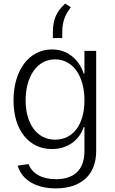

<svg xmlns="http://www.w3.org/2000/svg" viewBox="-20 -828 638 1064"><path d="M289 216C425 216 513 145 513 9V-546H448V-420H444C418 -498 356 -554 268 -554C143 -554 55 -442 55 -271C55 -104 142 -2 268 -2C349 -2 418 -46 444 -124H448V9C448 116 388 165 290 165C215 165 159 136 138 81L78 90C101 169 179 216 289 216ZM122 -272C122 -402 184 -499 285 -499C387 -499 448 -403 448 -272C448 -138 385 -54 285 -54C185 -54 122 -142 122 -272ZM273 -617H325V-646C325 -707 339 -744 373 -788L341 -808C291 -761 274 -720 273 -650Z"/></svg>

Font: Wafeq Light
Style: Regular
Weight: 300
Designer: Rasmus Andersson & Azza Alameddine
Foundry: Google & TypeTogether
Version: Version 3.000;January 28, 2025;FontCreator 15.0.0.3014 64-bi